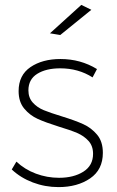

<svg xmlns="http://www.w3.org/2000/svg" viewBox="-20 -763 476 784"><path d="M226 -484Q168 -484 132 -461.5Q96 -439 96 -394Q96 -364 114 -344Q132 -324 159 -313Q186 -302 232 -288Q287 -271 320 -256Q353 -241 376.5 -213Q400 -185 400 -139Q400 -70 348 -34.5Q296 1 219 1Q164 1 114 -18Q64 -37 28 -71L47 -103Q81 -71 126.5 -54Q172 -37 221 -37Q281 -37 320.5 -62Q360 -87 360 -135Q360 -167 341.5 -187.5Q323 -208 295 -220Q267 -232 220 -246Q166 -263 134 -277.5Q102 -292 79 -319.5Q56 -347 56 -391Q56 -456 104.5 -489Q153 -522 227 -522Q309 -522 376 -481L358 -447Q300 -484 226 -484ZM312 -743 353 -723 226 -620 184 -627Z"/></svg>

Font: Argentum Sans ExtraLight
Style: Regular
Weight: 275
Designer: Julieta Ulanovsky (Modified by Cristiano Sobral)
Foundry: Julieta Ulanovsky
Version: Version 1.000; ttfautohint (v1.5.65-e2d9)